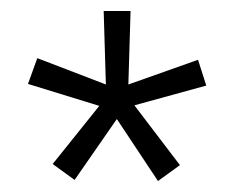

<svg xmlns="http://www.w3.org/2000/svg" viewBox="-20 -647 427 350"><path d="M225 -455 308 -346 268 -317 193 -430 116 -319 76 -348 161 -454 31 -494 48 -541 173 -493 169 -627H218L214 -493L341 -538L356 -491Z"/></svg>

Font: Blinker Light
Style: Regular
Weight: 300
Designer: Juergen Huber
Foundry: supertype
Version: Version 1.017;hotconv 1.0.117;makeotfexe 2.5.65602